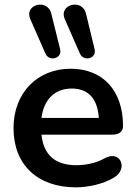

<svg xmlns="http://www.w3.org/2000/svg" viewBox="-20 -794 582 824"><path d="M175 -564C191 -528 248 -542 238 -583L200 -736C184 -802 82 -775 110 -712ZM323 -564C339 -528 396 -542 386 -583L349 -736C333 -802 230 -775 258 -712ZM306 10C358 10 424 -4 471 -33C531 -70 497 -153 428 -114C389 -92 342 -85 308 -85C218 -85 167 -128 158 -216H460C491 -216 508 -229 508 -253C508 -405 422 -499 283 -499C140 -499 38 -395 38 -244C38 -88 140 10 306 10ZM288 -414C359 -414 399 -370 404 -288H158C168 -366 214 -414 288 -414Z"/></svg>

Font: Nunito
Style: Bold
Weight: 700
Designer: Vernon Adams
Foundry: Vernon Adams
Version: Version 3.602